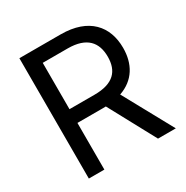

<svg xmlns="http://www.w3.org/2000/svg" viewBox="-166 -866 973 1005"><g transform="rotate(-30 320.5 -363.5)"><path d="M85.9 0H179.7V-282H333.5C339.8 -282 345.9 -282 351.6 -282.3L503.9 0H611.5L447.8 -299C540.1 -331 583.5 -406.2 583.5 -503.2C583.5 -632.8 505.3 -727.3 335.2 -727.3H85.9ZM179.7 -365.1V-645.2H330.3C445.7 -645.2 490.8 -589.1 490.8 -503.2C490.8 -416.9 445.7 -365.1 331.3 -365.1Z"/></g></svg>

Font: Margiela Sans Text
Style: Regular
Weight: 400
Designer: Stefan Endress, Andreas Faust
Version: Version 1.100;FEAKit 1.0